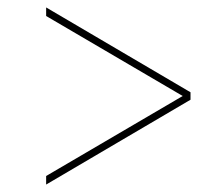

<svg xmlns="http://www.w3.org/2000/svg" viewBox="-20 -615 550 516"><path d="M104 -119V-142L471 -357L104 -572V-595L492 -367V-347Z"/></svg>

Font: Noto Serif Display SemiCondensed
Style: Bold Italic
Weight: 700
Width: 4
Italic angle: -12°
Designer: Monotype Design Team
Foundry: Monotype Imaging Inc.
Version: Version 2.009